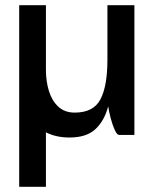

<svg xmlns="http://www.w3.org/2000/svg" viewBox="-20 -520 603 740"><path d="M157 -251Q157 -207 168.5 -169.5Q180 -132 204.5 -109Q229 -86 268 -86Q340 -86 367 -137Q394 -188 394 -290V-500H498V0H439Q431 0 422.5 -18.5Q414 -37 407 -63Q400 -89 397 -110Q382 -54 347.5 -22Q313 10 248 10Q196 10 157 -10V200H54V-500H157Z"/></svg>

Font: Haskoy SemiBold
Style: Regular
Weight: 600
Designer: Ertekin Erdin
Foundry: Ertekin Erdin
Version: Version 1.500; ttfautohint (v1.8.3)